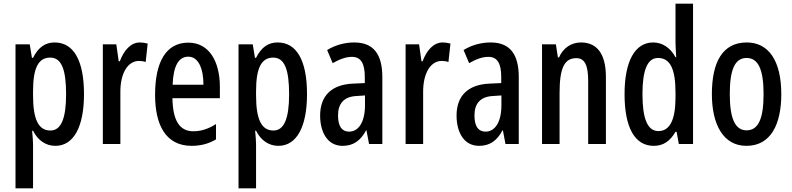

<svg xmlns="http://www.w3.org/2000/svg" viewBox="-20 -780 4292 1040"><path d="M276 -550C228 -550 189 -527 159 -467H153L141 -540H64V240H159V3C159 -15 157 -39 154 -72H159C185 -19 229 10 280 10C379 10 435 -93 435 -270C435 -454 378 -550 276 -550ZM252 -468C314 -468 338 -402 338 -269C338 -136 310 -73 253 -73C189 -73 159 -132 159 -263V-286C159 -412 188 -468 252 -468Z M738 -550C688 -550 651 -507 629 -448H623L610 -540H537V0H632V-280C631 -379 670 -450 733 -450C745 -450 759 -448 769 -444L780 -544C764 -548 751 -550 738 -550Z M1000 -549C882 -549 820 -449 820 -266C820 -106 876 10 1018 10C1066 10 1110 -1 1150 -25V-108C1107 -81 1069 -69 1027 -69C952 -69 916 -128 914 -248H1171V-309C1171 -447 1113 -549 1000 -549ZM1000 -473C1056 -473 1082 -406 1082 -321H915C919 -426 949 -473 1000 -473Z M1484 -550C1436 -550 1397 -527 1367 -467H1361L1349 -540H1272V240H1367V3C1367 -15 1365 -39 1362 -72H1367C1393 -19 1437 10 1488 10C1587 10 1643 -93 1643 -270C1643 -454 1586 -550 1484 -550ZM1460 -468C1522 -468 1546 -402 1546 -269C1546 -136 1518 -73 1461 -73C1397 -73 1367 -132 1367 -263V-286C1367 -412 1396 -468 1460 -468Z M1899 -550C1847 -550 1796 -536 1752 -509L1782 -438C1823 -461 1855 -472 1887 -472C1935 -472 1956 -436 1956 -363V-330L1892 -327C1778 -322 1714 -263 1714 -154C1714 -68 1751 10 1836 10C1894 10 1933 -18 1963 -74H1965L1979 0H2051V-362C2051 -484 2005 -550 1899 -550ZM1912 -260 1957 -263V-210C1957 -120 1923 -67 1871 -67C1833 -67 1811 -94 1811 -155C1811 -220 1844 -257 1912 -260Z M2378 -550C2328 -550 2291 -507 2269 -448H2263L2250 -540H2177V0H2272V-280C2271 -379 2310 -450 2373 -450C2385 -450 2399 -448 2409 -444L2420 -544C2404 -548 2391 -550 2378 -550Z M2638 -550C2586 -550 2535 -536 2491 -509L2521 -438C2562 -461 2594 -472 2626 -472C2674 -472 2695 -436 2695 -363V-330L2631 -327C2517 -322 2453 -263 2453 -154C2453 -68 2490 10 2575 10C2633 10 2672 -18 2702 -74H2704L2718 0H2790V-362C2790 -484 2744 -550 2638 -550ZM2651 -260 2696 -263V-210C2696 -120 2662 -67 2610 -67C2572 -67 2550 -94 2550 -155C2550 -220 2583 -257 2651 -260Z M3127 -550C3076 -550 3031 -522 3008 -469H3002L2991 -540H2916V0H3011V-275C3011 -410 3036 -465 3102 -465C3149 -465 3166 -423 3166 -341V0H3262V-363C3262 -488 3214 -550 3127 -550Z M3521 10C3573 10 3609 -15 3639 -66H3645L3657 0H3734V-760H3639V-550C3639 -527 3641 -503 3643 -470H3639C3611 -522 3567 -550 3518 -550C3419 -550 3363 -448 3363 -270C3363 -90 3418 10 3521 10ZM3546 -70C3487 -70 3460 -138 3460 -270C3460 -398 3486 -466 3544 -466C3610 -466 3639 -407 3639 -278V-248C3638 -128 3607 -70 3546 -70Z M4212 -270C4212 -453 4142 -550 4025 -550C3894 -550 3836 -444 3836 -270C3836 -107 3897 10 4023 10C4156 10 4212 -108 4212 -270ZM3933 -270C3933 -402 3960 -466 4024 -466C4088 -466 4116 -402 4116 -270C4116 -138 4088 -74 4024 -74C3961 -74 3933 -140 3933 -270Z"/></svg>

Font: Noto Sans Gujarati ExtraCondensed Medium
Style: Regular
Weight: 500
Width: 2
Designer: Jelle Bosma - Monotype Design Team, Universal Thirst
Foundry: Monotype Imaging Inc.
Version: Version 2.106